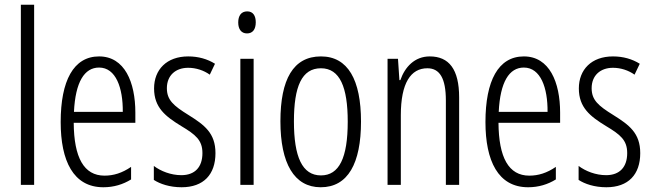

<svg xmlns="http://www.w3.org/2000/svg" viewBox="-20 -780 2755 810"><path d="M124 0V-760H68V0Z M398 -542C290 -542 236 -439 236 -265C236 -102 289 10 416 10C460 10 499 -2 533 -23V-76C495 -50 459 -39 421 -39C334 -39 292 -115 291 -262H551V-305C551 -433 506 -542 398 -542ZM398 -495C469 -495 499 -409 498 -308H292C298 -434 336 -495 398 -495Z M889 -134C889 -219 842 -253 775 -295C712 -334 684 -358 684 -408C684 -461 720 -494 774 -494C807 -494 840 -483 865 -465L887 -511C855 -531 817 -542 774 -542C683 -542 630 -486 630 -407C630 -326 678 -289 745 -248C805 -212 834 -189 834 -134C834 -76 803 -41 745 -41C701 -41 658 -58 629 -80V-21C655 -4 696 10 746 10C839 10 889 -44 889 -134Z M1023 -732C997 -732 985 -713 985 -685C985 -657 998 -639 1022 -639C1046 -639 1059 -656 1059 -686C1059 -713 1048 -732 1023 -732ZM1050 -532H994V0H1050Z M1503 -267C1503 -443 1448 -542 1334 -542C1217 -542 1163 -445 1163 -268C1163 -91 1221 10 1333 10C1448 10 1503 -91 1503 -267ZM1220 -268C1220 -415 1253 -492 1334 -492C1414 -492 1447 -412 1447 -267C1447 -114 1411 -40 1334 -40C1255 -40 1220 -118 1220 -268Z M1793 -542C1729 -542 1688 -497 1669 -442H1665L1659 -532H1615V0H1671V-294C1671 -430 1713 -492 1783 -492C1835 -492 1861 -450 1861 -356V0H1917V-369C1917 -488 1874 -542 1793 -542Z M2190 -542C2082 -542 2028 -439 2028 -265C2028 -102 2081 10 2208 10C2252 10 2291 -2 2325 -23V-76C2287 -50 2251 -39 2213 -39C2126 -39 2084 -115 2083 -262H2343V-305C2343 -433 2298 -542 2190 -542ZM2190 -495C2261 -495 2291 -409 2290 -308H2084C2090 -434 2128 -495 2190 -495Z M2681 -134C2681 -219 2634 -253 2567 -295C2504 -334 2476 -358 2476 -408C2476 -461 2512 -494 2566 -494C2599 -494 2632 -483 2657 -465L2679 -511C2647 -531 2609 -542 2566 -542C2475 -542 2422 -486 2422 -407C2422 -326 2470 -289 2537 -248C2597 -212 2626 -189 2626 -134C2626 -76 2595 -41 2537 -41C2493 -41 2450 -58 2421 -80V-21C2447 -4 2488 10 2538 10C2631 10 2681 -44 2681 -134Z"/></svg>

Font: Noto Sans Bengali ExtraCondensed Light
Style: Regular
Weight: 300
Width: 2
Designer: Joana Ranito - Universal Thirst; Jelle Bosma - Monotype Design Team
Foundry: Universal Thirst ehf.
Version: Version 3.000